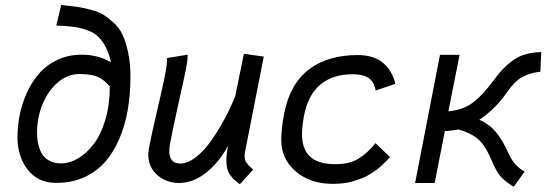

<svg xmlns="http://www.w3.org/2000/svg" viewBox="-20 -711 2123 746"><path d="M406.7 -375Q380.9 -404.8 355.7 -414.1Q330.6 -423.3 287.6 -423.3Q244.1 -423.3 206.3 -392.1Q168.5 -360.8 146.2 -308.1Q124 -255.4 124 -195.3Q124 -180.7 125.5 -167.5Q127 -154.3 132.6 -136.7Q138.2 -119.1 147.7 -106.4Q157.2 -93.8 174.8 -85Q192.4 -76.2 216.3 -76.2Q251 -76.2 284.7 -96.4Q318.4 -116.7 345.7 -153.3Q373 -189.9 389.9 -247.8Q406.7 -305.7 406.7 -375ZM217.8 -691.4Q221.2 -690.9 227.5 -690.4Q260.7 -687 278.6 -684.6Q296.4 -682.1 328.1 -674.3Q359.9 -666.5 378.2 -655.8Q396.5 -645 419.9 -624.3Q443.4 -603.5 456.1 -576.2Q468.8 -548.8 477.8 -507.1Q486.8 -465.3 486.8 -413.1Q486.8 -343.8 476.1 -282.5Q465.3 -221.2 442.6 -169.2Q419.9 -117.2 386.5 -79.8Q353 -42.5 305.4 -21.5Q257.8 -0.5 199.7 -0.5H198.7H197.8Q127 -0.5 87.4 -52Q47.9 -103.5 47.9 -176.3Q47.9 -221.7 56.9 -266.4Q65.9 -311 85.7 -353.3Q105.5 -395.5 133.8 -427.5Q162.1 -459.5 204.3 -479Q246.6 -498.5 297.4 -498.5Q360.4 -498.5 411.1 -469.2Q403.3 -504.9 389.9 -529.8Q376.5 -554.7 359.9 -570.1Q343.3 -585.4 317.6 -594.2Q292 -603 265.4 -606.7Q238.8 -610.4 198.7 -611.8Z M912.1 4.9Q910.6 3.9 899.9 -4.4Q889.2 -12.7 884.8 -17.6Q880.4 -22.5 873 -33Q865.7 -43.5 862.5 -57.4Q859.4 -71.3 859.4 -88.9Q859.4 -111.8 866.7 -145.5Q830.6 -79.1 780.5 -39.8Q730.5 -0.5 676.3 0Q627 0 591.6 -30.5Q556.2 -61 556.2 -109.9Q556.2 -120.6 558.6 -134.3Q567.4 -182.1 585.9 -261.2Q604.5 -340.3 616.7 -397.2Q628.9 -454.1 628.9 -477.1Q628.9 -482.9 628.4 -485.4L709 -498.5V-493.7Q709 -472.7 699.5 -427.5Q689.9 -382.3 671.6 -300.5Q653.3 -218.8 640.1 -149.4Q637.7 -134.8 637.7 -124Q637.7 -75.7 680.7 -75.7Q709.5 -75.7 741 -100.1Q772.5 -124.5 800.5 -164.3Q828.6 -204.1 852.1 -247.8Q875.5 -291.5 894 -337.4L927.7 -502L1004.9 -491.2L931.2 -116.7Q930.2 -108.9 930.2 -106Q930.2 -98.1 931.9 -91.6Q933.6 -85 938 -78.9Q942.4 -72.8 945.1 -69.6Q947.8 -66.4 954.8 -60.1Q961.9 -53.7 963.4 -52.2Z M1153.3 -189.9Q1153.3 -73.2 1279.8 -73.2H1286.1Q1338.4 -73.2 1373.5 -95Q1408.7 -116.7 1439 -154.8L1495.6 -100.6Q1494.6 -99.6 1487.3 -91.8Q1480 -84 1474.9 -79.1Q1469.7 -74.2 1459.5 -64.7Q1449.2 -55.2 1439.5 -48.6Q1429.7 -42 1415.8 -33.2Q1401.9 -24.4 1387 -18.8Q1372.1 -13.2 1354.5 -7.6Q1336.9 -2 1316.2 0.7Q1295.4 3.4 1273.4 3.4Q1185.5 3.4 1129.2 -44.9Q1072.8 -93.3 1072.8 -167Q1072.8 -208.5 1083.5 -267.1Q1106 -384.8 1179.9 -440.9Q1253.9 -497.1 1369.6 -497.1Q1431.6 -497.1 1467.8 -467Q1503.9 -437 1516.1 -385.3L1439.9 -359.4Q1437 -373 1432.6 -383.1Q1428.2 -393.1 1418.7 -402.6Q1409.2 -412.1 1392.1 -417.2Q1375 -422.4 1350.6 -422.4Q1272 -422.4 1224.4 -382.1Q1176.8 -341.8 1161.6 -263.2Q1153.3 -217.8 1153.3 -189.9Z M1761.7 -208Q1750 -205.6 1736.6 -204.1Q1723.1 -202.6 1715.8 -202.1H1708.5L1668.9 0H1592.8L1689.5 -498H1765.6L1722.2 -278.3Q1753.4 -281.7 1777.3 -290.5Q1801.3 -299.3 1822.5 -316.4Q1843.8 -333.5 1859.6 -351.3Q1875.5 -369.1 1899.4 -400.9Q1918.5 -426.3 1933.1 -441.9Q1947.8 -457.5 1970 -474.4Q1992.2 -491.2 2020 -499.5Q2047.9 -507.8 2083 -508.8L2079.6 -432.6Q2035.6 -427.2 2006.6 -410.2Q1977.5 -393.1 1948.7 -351.1Q1907.2 -289.6 1842.3 -245.6Q1882.8 -228 1908.7 -195.6Q1934.6 -163.1 1955.6 -115.2Q1977.1 -66.4 2018.6 -44.4L1976.1 14.6Q1943.8 -4.9 1926.5 -23.9Q1909.2 -43 1892.1 -83.5Q1867.7 -142.6 1840.6 -167.7Q1813.5 -192.9 1761.7 -208Z"/></svg>

Font: Fantasque Sans Mono
Style: Italic
Weight: 400
Italic angle: -11°
Monospace: yes
Designer: Jany Belluz
Version: Version 1.8.0 ; ttfautohint (v1.8.2)